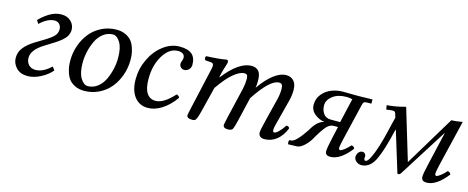

<svg xmlns="http://www.w3.org/2000/svg" viewBox="-31 -853 3111 1276"><g transform="rotate(15 1524.0 -215.0)"><path d="M144 -340.8 128.9 -363.8Q157.7 -394.5 196.5 -418.2Q235.4 -441.9 277.8 -441.9Q318.4 -441.9 343.3 -417.7Q368.2 -393.6 368.2 -358.9Q368.2 -347.7 364.7 -336.7Q361.3 -325.7 356.7 -317.1Q352.1 -308.6 343 -299.1Q334 -289.6 327.1 -283.4Q320.3 -277.3 307.6 -268.3Q294.9 -259.3 288.3 -254.9Q281.7 -250.5 268.1 -242.2L221.2 -212.9Q139.2 -163.1 139.2 -107.9Q139.2 -78.6 156.5 -59.8Q173.8 -41 204.1 -41Q255.9 -41 310.1 -92.8L327.1 -69.8Q298.8 -36.1 252.7 -12Q206.5 12.2 164.1 12.2Q112.8 12.2 85 -17.6Q57.1 -47.4 57.1 -85Q57.1 -125.5 82 -156.5Q106.9 -187.5 150.9 -214.8L209 -250Q251.5 -275.4 270.8 -295.2Q290 -314.9 290 -341.8Q290 -363.3 277.6 -377.2Q265.1 -391.1 243.2 -391.1Q218.3 -391.1 190.9 -376.2Q163.6 -361.3 144 -340.8Z M643.1 -401.9Q605.5 -401.9 575.7 -378.7Q545.9 -355.5 529.1 -319.3Q512.2 -283.2 503.7 -244.6Q495.1 -206.1 495.1 -169.9Q495.1 -98.6 517.8 -62.7Q540.5 -26.9 566.9 -26.9Q604.5 -26.9 634.3 -50Q664.1 -73.2 680.9 -109.4Q697.8 -145.5 706.3 -184.1Q714.8 -222.7 714.8 -258.8Q714.8 -330.1 692.1 -366Q669.4 -401.9 643.1 -401.9ZM551.8 9.8Q515.6 9.8 488.8 -3.4Q461.9 -16.6 447.8 -34.9Q433.6 -53.2 425 -78.9Q416.5 -104.5 414.3 -123.3Q412.1 -142.1 412.1 -162.1Q412.1 -215.8 429.7 -265.9Q447.3 -315.9 478.5 -354.2Q509.8 -392.6 556.6 -415.8Q603.5 -439 658.2 -439Q694.3 -439 721.2 -425.8Q748 -412.6 762.2 -394.3Q776.4 -376 784.9 -350.3Q793.5 -324.7 795.7 -305.9Q797.9 -287.1 797.9 -267.1Q797.9 -213.4 780.3 -163.3Q762.7 -113.3 731.4 -75Q700.2 -36.6 653.3 -13.4Q606.4 9.8 551.8 9.8Z M1174.8 -108.9Q1134.3 -51.8 1085.9 -21Q1037.6 9.8 989.7 9.8Q931.6 9.8 897.7 -34.2Q863.8 -78.1 863.8 -153.8Q863.8 -227.1 895.3 -293Q926.8 -358.9 979.7 -398.9Q1032.7 -439 1091.8 -439Q1149.4 -439 1176.5 -415.5Q1203.6 -392.1 1203.6 -342.8Q1203.6 -324.2 1190.4 -310.5Q1177.2 -296.9 1159.7 -296.9Q1145 -296.9 1135 -306.6Q1125 -316.4 1125 -331.1Q1125 -338.4 1129.9 -351.1Q1134.8 -363.8 1134.8 -373Q1134.8 -389.6 1122.6 -398.9Q1110.4 -408.2 1088.9 -408.2Q1028.8 -408.2 987.3 -340.6Q945.8 -272.9 945.8 -178.2Q945.8 -114.3 966.8 -81.5Q987.8 -48.8 1027.8 -48.8Q1083.5 -48.8 1152.8 -126Q1159.7 -126 1166.3 -121.1Q1172.9 -116.2 1174.8 -108.9Z M1399.4 -319.8 1397.5 -310.1H1399.4Q1500 -439 1586.4 -439Q1617.2 -439 1634.8 -419.7Q1652.3 -400.4 1652.3 -352.1Q1652.3 -326.7 1648.4 -305.2Q1744.1 -439 1825.2 -439Q1856.4 -439 1876.5 -418Q1896.5 -397 1896.5 -354Q1896.5 -318.8 1886.2 -278.8L1840.3 -101.1Q1834.5 -79.6 1834.5 -65.9Q1834.5 -49.8 1844.2 -49.8Q1855.5 -49.8 1874.5 -68.4Q1893.6 -86.9 1911.6 -115.2Q1930.7 -115.2 1933.6 -101.1Q1910.2 -44.9 1873.5 -17.6Q1836.9 9.8 1792.5 9.8Q1773.9 9.8 1762.7 0.7Q1751.5 -8.3 1751.5 -26.9Q1751.5 -42 1769.5 -113.8L1808.6 -271Q1817.4 -305.7 1817.4 -340.8Q1817.4 -362.8 1811 -370.8Q1804.7 -378.9 1791.5 -378.9Q1729.5 -378.9 1631.3 -229L1594.2 -71.8Q1587.9 -45.4 1584.5 -33.2Q1581.1 -21 1577.1 -10.3Q1573.2 0.5 1568.1 3.7Q1563 6.8 1557.1 8.3Q1551.3 9.8 1539.6 9.8Q1508.3 9.8 1508.3 -14.2Q1508.3 -18.1 1520.5 -71.8L1568.4 -274.9Q1576.7 -312 1576.7 -341.8Q1576.7 -351.1 1576.2 -356.2Q1575.7 -361.3 1573.5 -367.4Q1571.3 -373.5 1566.2 -376.2Q1561 -378.9 1552.2 -378.9Q1522.9 -378.9 1480.7 -345Q1438.5 -311 1384.3 -232.9L1344.2 -71.8Q1334.5 -32.2 1328.1 -15.9Q1321.8 0.5 1315.9 5.1Q1310.1 9.8 1297.4 9.8Q1258.3 9.8 1258.3 -12.2Q1258.3 -18.1 1270.5 -71.8L1325.2 -314Q1336.4 -359.9 1336.4 -371.1Q1336.4 -390.6 1318.4 -392.1L1278.3 -395Q1267.6 -411.6 1277.3 -422.9Q1370.6 -426.8 1414.6 -436Q1426.3 -436 1426.3 -420.9Q1426.3 -415 1422.6 -403.8Q1418.9 -392.6 1411.9 -369.6Q1404.8 -346.7 1399.4 -319.8Z M2186 -230H2250.5L2289.1 -397.9Q2267.1 -402.8 2249 -402.8Q2189.9 -402.8 2154.1 -375Q2118.2 -347.2 2118.2 -311Q2118.2 -276.4 2135.5 -253.2Q2152.8 -230 2186 -230ZM2227.1 -115.2 2245.1 -194.8H2215.3Q2209 -194.8 2206.1 -193.8Q2183.6 -189.9 2163.6 -166.3Q2143.6 -142.6 2117.2 -98.1Q2115.7 -95.7 2113.3 -91.1Q2110.8 -86.4 2109.4 -84Q2094.7 -57.1 2073.5 -34.9Q2052.2 -12.7 2032.2 -3.9Q2020.5 0 2014.2 0L1955.1 2Q1952.1 -2.4 1951.9 -12Q1951.7 -21.5 1955.1 -26.9L1968.3 -27.8Q2000 -30.3 2063.5 -126Q2064.5 -127.4 2066.4 -131.1Q2068.4 -134.8 2069.3 -136.2Q2105 -195.3 2149.4 -204.1Q2114.3 -207.5 2082.3 -232.7Q2050.3 -257.8 2050.3 -296.9Q2050.3 -338.9 2075.9 -370.1Q2101.6 -401.4 2138.7 -415.8Q2175.8 -430.2 2216.3 -430.2L2299.3 -429.2H2334.5L2418.5 -431.2L2419.4 -429.2V-404.8Q2419.4 -401.9 2414.1 -401.9H2389.2Q2380.4 -401.9 2375 -400.4Q2369.6 -398.9 2366.5 -394.5Q2363.3 -390.1 2362.1 -386Q2360.8 -381.8 2358.4 -372.1L2299.3 -124Q2288.1 -74.2 2288.1 -66.9Q2288.1 -49.8 2298.3 -49.8Q2306.2 -49.8 2325.4 -64.2Q2344.7 -78.6 2363.3 -100.1Q2380.4 -100.1 2386.2 -83Q2314 9.8 2247.1 9.8Q2226.1 9.8 2218.3 1.5Q2210.4 -6.8 2210.4 -22.9Q2210.4 -27.3 2212.4 -41Q2213.9 -50.3 2216.3 -62.7Q2218.8 -75.2 2222.2 -91.1Q2225.6 -106.9 2227.1 -115.2Z M2510.7 -60.1Q2542 -122.1 2574.2 -258.8Q2578.6 -279.8 2586.9 -312.7Q2595.2 -345.7 2597.2 -353L2587.9 -382.8Q2585.4 -392.1 2574.7 -393.8Q2564 -395.5 2549.8 -393.1H2547.9L2530.8 -390.1Q2523.9 -388.7 2523.9 -395L2520 -418.9Q2576.7 -422.4 2647.9 -441.9L2753.9 -89.8L2960.9 -433.1Q2987.8 -433.1 3037.1 -441.9L2960.9 -124Q2950.2 -76.7 2950.2 -66.9Q2950.2 -49.8 2960 -49.8Q2967.8 -49.8 2987.1 -64.2Q3006.3 -78.6 3024.9 -100.1Q3042 -100.1 3047.9 -83Q2975.6 9.8 2909.2 9.8Q2888.2 9.8 2880.1 1.2Q2872.1 -7.3 2872.1 -22.9Q2872.1 -42.5 2889.2 -115.2L2940.9 -338.9L2938 -336.9L2729 -5.9Q2722.2 3.9 2712.9 3.9Q2705.6 3.9 2704.1 -5.9L2620.1 -279.8L2616.2 -266.1Q2583.5 -125 2552.7 -62Q2523.9 0 2473.1 8.8Q2469.2 9.8 2459 9.8Q2439 9.8 2423.6 -3.7Q2408.2 -17.1 2408.2 -35.2Q2408.2 -40 2409.2 -42Q2412.1 -57.6 2422.1 -67.9Q2432.1 -78.1 2445.8 -78.1Q2456.1 -78.1 2463.1 -70.3Q2470.2 -62.5 2470.2 -51.8Q2470.2 -49.3 2468.8 -47.9Q2467.3 -24.9 2479 -24.9Q2493.7 -24.9 2510.7 -60.1Z"/></g></svg>

Font: Common Serif
Style: Italic
Weight: 400
Italic angle: -12°
Designer: Philipp H. Poll, Khaled Hosny
Foundry: Stefan Peev, Context Ltd.
Version: Version 1.026